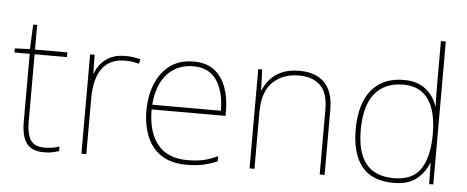

<svg xmlns="http://www.w3.org/2000/svg" viewBox="-51 -883 2471 1017"><g transform="rotate(5 1185.0 -375.0)"><path d="M212 10Q166 10 139.5 -8Q113 -26 102 -60Q91 -94 91 -140V-503H10V-525L90 -528L96 -659H117V-528H289V-503H117V-143Q117 -82 137 -48.5Q157 -15 212 -15Q237 -15 256 -18.5Q275 -22 291 -28V-3Q275 2 256.5 6Q238 10 212 10Z M410 0V-528H434L436 -427H438Q452 -473 492.5 -504.5Q533 -536 597 -536Q621 -536 640.5 -533Q660 -530 678 -525L672 -501Q653 -506 636.5 -508.5Q620 -511 597 -511Q542 -511 506 -485Q470 -459 453 -411Q436 -363 436 -297V0Z M970 10Q887 10 834.5 -25Q782 -60 757.5 -121Q733 -182 733 -259Q733 -334 758 -397.5Q783 -461 833.5 -499.5Q884 -538 961 -538Q1029 -538 1071 -505Q1113 -472 1133 -416.5Q1153 -361 1153 -291V-266H760Q760 -145 813.5 -80Q867 -15 970 -15Q1018 -15 1052.5 -22Q1087 -29 1133 -50V-23Q1095 -6 1056.5 2Q1018 10 970 10ZM761 -291H1126Q1126 -391 1085.5 -452Q1045 -513 961 -513Q877 -513 823.5 -456.5Q770 -400 761 -291Z M1304 0V-528H1325L1329 -417H1331Q1343 -448 1366.5 -475.5Q1390 -503 1428.5 -520.5Q1467 -538 1523 -538Q1609 -538 1656 -491Q1703 -444 1703 -346V0H1677V-345Q1677 -433 1636.5 -473Q1596 -513 1523 -513Q1437 -513 1383.5 -461.5Q1330 -410 1330 -302V0Z M2070 10Q1956 10 1901 -58Q1846 -126 1846 -254Q1846 -391 1906 -464.5Q1966 -538 2078 -538Q2150 -538 2194.5 -502.5Q2239 -467 2255 -414H2257Q2256 -448 2255.5 -480Q2255 -512 2255 -543V-760H2281V0H2259L2257 -113H2255Q2237 -63 2193 -26.5Q2149 10 2070 10ZM2070 -15Q2170 -15 2212.5 -80.5Q2255 -146 2255 -263V-266Q2255 -386 2211 -449.5Q2167 -513 2078 -513Q1979 -513 1926 -448.5Q1873 -384 1873 -254Q1873 -134 1921.5 -74.5Q1970 -15 2070 -15Z"/></g></svg>

Font: Noto Sans Symbols Thin
Style: Regular
Weight: 250
Version: Version 2.002